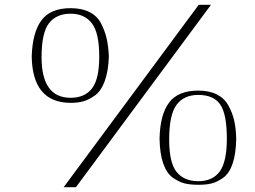

<svg xmlns="http://www.w3.org/2000/svg" viewBox="-20 -760 1060 799"><path d="M805 -383Q851 -383 882.5 -367Q914 -351 930.5 -321Q947 -291 954.5 -258.5Q962 -226 963 -183Q962 -120 948 -79Q934 -38 908.5 -20Q883 -2 860.5 3.5Q838 9 806 9Q773 9 749.5 3.5Q726 -2 700 -20Q674 -38 659.5 -79Q645 -120 644 -183Q646 -283 683.5 -333Q721 -383 805 -383ZM805 -6Q865 -6 894.5 -46.5Q924 -87 924 -183Q924 -285 896.5 -325Q869 -365 805 -365Q745 -365 714.5 -323.5Q684 -282 684 -179Q684 -83 715 -44.5Q746 -6 805 -6ZM807 -740H858L296 19H245ZM274 -353Q332 -353 362.5 -391.5Q393 -430 393 -525Q393 -624 362 -663.5Q331 -703 274 -703Q215 -703 184 -663.5Q153 -624 153 -522Q153 -353 274 -353ZM274 -726Q320 -726 352 -710Q384 -694 400 -663.5Q416 -633 423.5 -601Q431 -569 433 -525Q431 -463 415.5 -421.5Q400 -380 374 -362Q348 -344 325.5 -338Q303 -332 275 -332Q115 -332 112 -525Q115 -625 152.5 -675.5Q190 -726 274 -726Z"/></svg>

Font: Afta serif
Style: Regular
Weight: 400
Designer: parq.ink
Foundry: Oriol Esparraguera Font
Version: Version 1.000